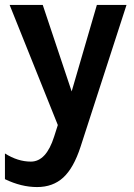

<svg xmlns="http://www.w3.org/2000/svg" viewBox="-20 -506 544 777"><path d="M214 0 19 -486H153L270 -136L372 -486H492L306 88Q278 174 236 212.5Q194 251 130 251Q66 251 0 219V115Q52 148 105 148Q167 148 199 47Z"/></svg>

Font: Karla Neue
Style: Bold
Weight: 700
Designer: Jonathan Pinhorn
Foundry: PYRS Fontlab Ltd. / Made with FontLab
Version: Version 1.000;PS 001.001;hotconv 1.0.56